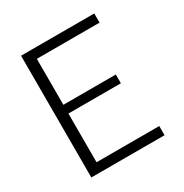

<svg xmlns="http://www.w3.org/2000/svg" viewBox="-168 -863 957 997"><g transform="rotate(-30 310.0 -365.0)"><path d="M95 0V-730H158V0ZM534 0H137.5V-55H534ZM472.5 -347H137.5V-399.5H472.5ZM137.5 -675V-730H534V-675Z"/></g></svg>

Font: Monaspace Neon Var
Style: Regular
Weight: 400
Designer: Riley Cran and the Lettermatic Team
Version: Version 1.000 (Monaspace Neon Var)